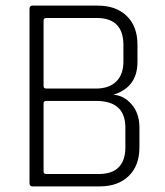

<svg xmlns="http://www.w3.org/2000/svg" viewBox="-20 -663 586 683"><path d="M145 -44H331Q426 -44 426 -140V-209Q426 -304 322 -304H145Q135 -304 135 -296V-53Q135 -44 145 -44ZM145 -348H321Q368 -348 393.5 -373Q419 -398 419 -444V-503Q419 -599 324 -599H145Q135 -599 135 -590V-357Q135 -348 145 -348ZM85 -12V-631Q85 -643 95 -643H328Q393 -643 431 -606Q469 -569 469 -504V-443Q469 -352 383 -326Q420 -324 448 -292Q476 -260 476 -209V-139Q476 -74 438 -37Q400 0 335 0H95Q85 0 85 -12Z"/></svg>

Font: Rajdhani
Style: Regular
Weight: 400
Designer: Satya Rajpurohit, Jyotish Sonowal
Foundry: Indian Type Foundry
Version: Version 1.201;PS 1.0;hotconv 1.0.78;makeotf.lib2.5.61930; tt